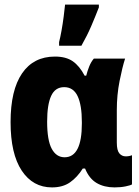

<svg xmlns="http://www.w3.org/2000/svg" viewBox="-20 -805 603 835"><path d="M206 10Q123 10 74.5 -63Q26 -136 26 -274Q26 -413 76 -486Q126 -559 219 -559Q267 -559 296.5 -538.5Q326 -518 348 -476H355Q360 -496 368 -516Q376 -536 388 -550H524Q512 -513 500 -452.5Q488 -392 488 -326V-185Q488 -151 499 -138Q510 -125 527 -125Q542 -125 554 -130V-3Q548 1 526.5 5.5Q505 10 478 10Q433 10 400.5 -9Q368 -28 350 -72H340Q316 -34 284.5 -12Q253 10 206 10ZM261 -121Q336 -121 336 -268V-274Q336 -348 317.5 -387Q299 -426 259 -426Q220 -426 202.5 -388Q185 -350 185 -276Q185 -195 205 -158Q225 -121 261 -121ZM237 -622Q242 -641 247.5 -671.5Q253 -702 257 -733.5Q261 -765 263 -785H410V-773Q395 -734 377 -692Q359 -650 334 -606H237Z"/></svg>

Font: Noto Sans Mono SemiCondensed Black
Style: Regular
Weight: 900
Width: 4
Designer: Monotype Design Team
Foundry: Monotype Imaging Inc.
Version: Version 2.014; ttfautohint (v1.8.4.7-5d5b)